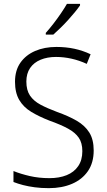

<svg xmlns="http://www.w3.org/2000/svg" viewBox="-20 -968 554 998"><path d="M467 -186Q467 -122 437 -78.5Q407 -35 354.5 -12.5Q302 10 234 10Q194 10 160.5 5.5Q127 1 100 -6Q73 -13 50 -22V-79Q87 -64 134.5 -53Q182 -42 237 -42Q288 -42 326.5 -57.5Q365 -73 386.5 -104.5Q408 -136 408 -182Q408 -225 389.5 -252Q371 -279 333.5 -299.5Q296 -320 237 -341Q183 -362 142.5 -386.5Q102 -411 80 -448.5Q58 -486 58 -543Q58 -602 86 -642Q114 -682 162.5 -703Q211 -724 273 -724Q323 -724 367 -714.5Q411 -705 451 -686L431 -636Q392 -654 351.5 -663Q311 -672 271 -672Q226 -672 191 -657.5Q156 -643 136.5 -614.5Q117 -586 117 -544Q117 -499 136 -471Q155 -443 190.5 -424Q226 -405 277 -386Q336 -365 378.5 -340.5Q421 -316 444 -279.5Q467 -243 467 -186ZM396 -940Q385 -924 369 -904.5Q353 -885 334 -864Q315 -843 295 -823.5Q275 -804 257 -788H218V-797Q236 -817 257 -844Q278 -871 297 -899Q316 -927 328 -948H396Z"/></svg>

Font: Noto Sans Display Light
Style: Regular
Weight: 300
Designer: Monotype Design Team
Foundry: Monotype Imaging Inc.
Version: Version 2.003